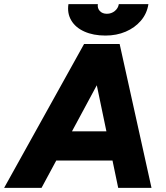

<svg xmlns="http://www.w3.org/2000/svg" viewBox="-54 -914 807 934"><path d="M-34 0 355 -700H525L148 0ZM521 0 375 -700H528L683 0ZM118 -133 141 -275H602L579 -133ZM459 -741Q400 -741 356.5 -760.5Q313 -780 292.5 -815Q272 -850 279 -894H422Q419 -874 431.5 -860.5Q444 -847 466 -847Q488 -847 504.5 -860.5Q521 -874 524 -894H668Q661 -848 631.5 -813.5Q602 -779 557.5 -760Q513 -741 459 -741Z"/></svg>

Font: Figtree Light ExtraBold
Style: Italic
Weight: 800
Italic angle: -9.5°
Version: Version 2.001;gftools[0.9.30]